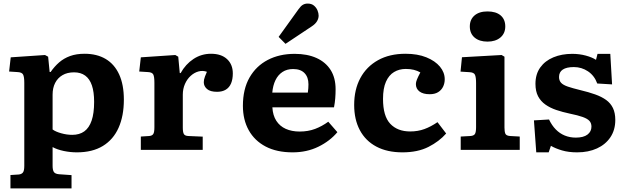

<svg xmlns="http://www.w3.org/2000/svg" viewBox="-20 -839 3507 1075"><path d="M38.5 216V141L85 138Q100.5 136.5 108.2 127Q116 117.5 116 89.5V-375Q116 -409 109.2 -421.7Q102.5 -434.5 77.5 -435.5L31 -438.5L40 -518L232 -531L249.5 -521.5L258 -436H263.5Q285 -467 311.3 -489.8Q337.5 -512.5 372.5 -525.3Q407.5 -538 453.5 -538Q522.5 -538 571.8 -508.8Q621 -479.5 647.3 -422Q673.5 -364.5 673.5 -281Q673.5 -190 644 -123.8Q614.5 -57.5 556 -21.8Q497.5 14 410.5 14Q373.5 14 336.8 6.3Q300 -1.5 274.5 -15.5V89Q274.5 113 281.5 123.7Q288.5 134.5 310 136.5L380.5 141.5V216ZM384.5 -84Q425 -84 452 -103.5Q479 -123 493 -163.8Q507 -204.5 507 -268.5Q507 -324.5 494.5 -361Q482 -397.5 457 -415.7Q432 -434 394.5 -434Q356.5 -434 329.8 -418.2Q303 -402.5 288.8 -374.7Q274.5 -347 274.5 -309V-114Q291.5 -101.5 322.8 -92.8Q354 -84 384.5 -84Z M768.5 0V-74.5L815.5 -77.5Q832 -79 838.2 -88.8Q844.5 -98.5 844.5 -126.5V-375.5Q844.5 -410 838 -422.2Q831.5 -434.5 808 -435.5L759.5 -438.5L768.5 -518L961.5 -531L978 -521.5L986.5 -430H991.5Q1019 -479.5 1063.3 -508.8Q1107.5 -538 1161.5 -538Q1219 -538 1251.3 -508Q1283.5 -478 1283.5 -428Q1283.5 -395.5 1273.8 -372.2Q1264 -349 1244.3 -337Q1224.5 -325 1195.5 -325Q1157 -325 1139 -340.7Q1121 -356.5 1121 -378.5Q1121 -386 1122.5 -393.5Q1124 -401 1127.8 -411.2Q1131.5 -421.5 1138.5 -437Q1115.5 -445.5 1091.5 -439Q1067.5 -432.5 1047.5 -414.2Q1027.5 -396 1015.5 -368.7Q1003.5 -341.5 1003.5 -308.5V-125Q1003.5 -99 1009.3 -88.8Q1015 -78.5 1034 -77.5L1115 -74V0Z M1618.5 14Q1529.5 14 1467.5 -18.5Q1405.5 -51 1372.7 -109.8Q1340 -168.5 1340 -246.5Q1340 -340 1377 -404.8Q1414 -469.5 1479.3 -503.5Q1544.5 -537.5 1630 -537.5Q1700.5 -537.5 1752 -514.3Q1803.5 -491 1831.3 -447Q1859 -403 1859 -339.5Q1859 -314 1857 -288.5Q1855 -263 1850 -238H1505Q1507.5 -193 1527 -162.8Q1546.5 -132.5 1580 -117.5Q1613.5 -102.5 1657.5 -102.5Q1705.5 -102.5 1744.3 -117.3Q1783 -132 1818 -157.5L1869 -99Q1827 -49 1762.5 -17.5Q1698 14 1618.5 14ZM1504.5 -320.5H1703.5Q1705.5 -333.5 1706.2 -344.8Q1707 -356 1707 -367Q1707 -407 1685 -429.7Q1663 -452.5 1621 -452.5Q1586.5 -452.5 1561.5 -436Q1536.5 -419.5 1522.3 -390Q1508 -360.5 1504.5 -320.5ZM1578.5 -593.5 1540 -632.5 1651.5 -787.5Q1664.5 -806 1676.3 -812.5Q1688 -819 1702.5 -819Q1724.5 -819 1738 -807.5Q1751.5 -796 1757.8 -780.5Q1764 -765 1764 -751.5Q1764 -735.5 1755 -720.3Q1746 -705 1726.5 -692Z M2233.5 14Q2147.5 14 2087 -18.3Q2026.5 -50.5 1994.7 -110.3Q1963 -170 1963 -251.5Q1963 -337.5 1997.5 -401.8Q2032 -466 2096.5 -502Q2161 -538 2250.5 -538Q2318 -538 2367.3 -518Q2416.5 -498 2443.3 -465.7Q2470 -433.5 2470 -395Q2470 -372.5 2460.8 -353.5Q2451.5 -334.5 2433 -323Q2414.5 -311.5 2385.5 -311.5Q2349 -311.5 2328.8 -326.7Q2308.5 -342 2308.5 -368.5Q2308.5 -379 2314.5 -394Q2320.5 -409 2333.5 -433.5Q2317 -443 2297.3 -448Q2277.5 -453 2252 -453Q2215 -453 2186.3 -435.7Q2157.5 -418.5 2141 -381.5Q2124.5 -344.5 2124.5 -285Q2124.5 -189 2165 -146Q2205.5 -103 2276.5 -103Q2320 -103 2356.5 -116.5Q2393 -130 2429.5 -155L2478 -91.5Q2439 -47 2379 -16.5Q2319 14 2233.5 14Z M2559.5 0V-74.5L2614 -77.5Q2633.5 -79 2639.5 -89.5Q2645.5 -100 2645.5 -127.5V-374Q2645.5 -406 2639.5 -420Q2633.5 -434 2607 -435L2558.5 -438L2566.5 -518.5L2788.5 -531L2804.5 -521.5V-125Q2804.5 -102.5 2809.3 -90.8Q2814 -79 2836 -77.5L2890 -74.5V0ZM2709.5 -606Q2664 -606 2637.2 -628.7Q2610.5 -651.5 2610.5 -691Q2610.5 -729.5 2636.7 -752.3Q2663 -775 2709.5 -775Q2757 -775 2783 -752.8Q2809 -730.5 2809 -691Q2809 -652 2781.8 -629Q2754.5 -606 2709.5 -606Z M2982.5 14 2969.5 -165 3054 -170Q3069.5 -137 3091.8 -114.3Q3114 -91.5 3142.5 -80Q3171 -68.5 3204 -68.5Q3247 -68.5 3269.3 -85.5Q3291.5 -102.5 3291.5 -130Q3291.5 -149.5 3280.3 -162Q3269 -174.5 3242.5 -184Q3216 -193.5 3169.5 -203Q3129.5 -211.5 3094.8 -223.2Q3060 -235 3033.8 -253.5Q3007.5 -272 2992.7 -300Q2978 -328 2978 -369.5Q2978 -423.5 3004.7 -461Q3031.5 -498.5 3078.3 -518Q3125 -537.5 3184 -537.5Q3224 -537.5 3259.8 -527.8Q3295.5 -518 3317 -504L3325.5 -537.5H3397L3407 -366.5L3324 -371.5Q3308 -415.5 3272.3 -439.5Q3236.5 -463.5 3193 -463.5Q3152 -463.5 3131 -449.5Q3110 -435.5 3110 -408Q3110 -388 3121.5 -375.5Q3133 -363 3159.5 -354Q3186 -345 3229 -334.5Q3275.5 -323.5 3312 -310.5Q3348.5 -297.5 3373.8 -279.3Q3399 -261 3412 -233.8Q3425 -206.5 3425 -167.5Q3425 -111.5 3397.8 -70.8Q3370.5 -30 3322.5 -8Q3274.5 14 3211.5 14Q3163 14 3126.8 3.2Q3090.5 -7.5 3064.5 -22.5L3052 14Z"/></svg>

Font: Literata Variable Black
Style: Regular
Weight: 900
Designer: Latin by Veronika Burian and Jose Scaglione. Greek by Irene Vlachou. Cyrillic by Vera Evstafieva.
Foundry: TypeTogether
Version: Version 3.021